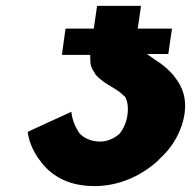

<svg xmlns="http://www.w3.org/2000/svg" viewBox="-20 -625 661 651"><path d="M322 -355C350 -332 379 -323 401 -299H402L404 -297C412 -283 416 -262 412 -234C408 -208 398 -186 383 -169H382C366 -155 342 -145 320 -145C288 -145 263 -157 247 -176L246 -178V-179C233 -198 224 -223 222 -246L76 -179L74 -176C76 -161 85 -117 120 -75L126 -67C159 -29 211 6 301 6C378 6 454 -25 513 -78L514 -79L522 -87C566 -127 597 -180 606 -241C613 -292 599 -330 573 -363L567 -371C550 -391 529 -408 505 -423L478 -442H550L551 -444L563 -527L562 -528H447L458 -604L457 -605H311L309 -604L298 -528H204L202 -527L190 -440L192 -439H286V-430C286 -410 287 -397 301 -378V-377L306 -370C310 -365 317 -360 322 -355ZM515 -83V-82Z"/></svg>

Font: Hussar Woodtype
Style: SeBdObl
Weight: 900
Foundry: Cannot Into Space Fonts
Version: Version 1.07